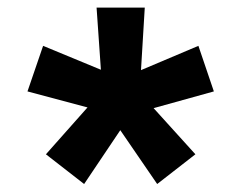

<svg xmlns="http://www.w3.org/2000/svg" viewBox="-20 -594 626 498"><path d="M387.7 -116.7 486.8 -193.8 378.4 -313.5 534.7 -356.9 494.6 -475.1 345.7 -412.1 355.5 -574.2H230.5L241.7 -413.1L91.8 -475.1L51.3 -356.9L207 -315.4L99.1 -193.8L198.2 -116.7L292 -256.3Z"/></svg>

Font: Cascadia Mono SemiBold
Style: Regular
Weight: 600
Monospace: yes
Designer: Aaron Bell
Foundry: Saja Typeworks
Version: Version 2404.023